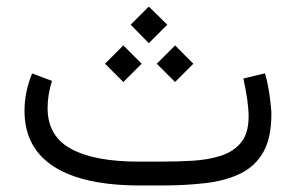

<svg xmlns="http://www.w3.org/2000/svg" viewBox="-20 -569 908 589"><path d="M476.1 0H410.2Q235.4 0 145.3 -57.9Q55.2 -115.7 55.2 -229Q55.2 -259.3 61.3 -288.1Q67.4 -316.9 78.6 -343.8L139.6 -320.8Q126 -280.3 126 -236.3Q126.5 -150.9 198.5 -112.1Q270.5 -73.2 405.3 -73.2H472.7Q522 -73.2 570.1 -75.9Q618.2 -78.6 657.2 -91.1Q696.3 -103.5 719.5 -131.8Q742.7 -160.2 742.7 -211.4Q742.7 -254.9 726.6 -328.1L793 -344.2Q802.7 -309.1 807.6 -272.2Q812.5 -235.4 812.5 -218.8Q812.5 -147 788.3 -103.5Q764.2 -60.1 719.5 -37.6Q674.8 -15.1 613 -7.6Q551.3 0 476.1 0ZM380.9 -493.2 436.5 -548.8 493.2 -493.2 436.5 -436.5ZM460.9 -373.5 517.1 -429.7 573.2 -373.5 517.1 -317.4ZM302.2 -373.5 358.4 -429.7 414.6 -373.5 358.4 -317.4Z"/></svg>

Font: Vazir Light UI
Style: Light-UI
Weight: 300
Designer: Saber Rastikerdar
Foundry: Saber Rastikerdar
Version: Version 30.0.0